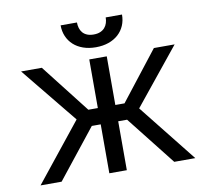

<svg xmlns="http://www.w3.org/2000/svg" viewBox="-80 -816 987 906"><g transform="rotate(-10 413.5 -363.5)"><path d="M264.2 -277 45.5 -545.5H144.9L326.7 -312.5H372.2V-545.5H456V-312.5H500L681.8 -545.5H781.2L563.9 -277L784.1 0H683.2L498.6 -234.4H456V0H372.2V-234.4H329.5L143.5 0H42.6ZM561.1 -727.3Q561.1 -698.5 550.8 -674.5Q540.5 -650.6 521.3 -633.2Q502.1 -615.8 474.8 -606.2Q447.4 -596.6 413.4 -596.6Q380 -596.6 352.8 -606.2Q325.6 -615.8 306.6 -633.2Q287.6 -650.6 277.3 -674.5Q267 -698.5 267 -727.3H345.2Q345.2 -713.4 348.9 -700.8Q352.6 -688.2 360.6 -678.6Q368.6 -669 381.7 -663.4Q394.9 -657.7 413.4 -657.7Q432.2 -657.7 445.3 -663.4Q458.5 -669 466.8 -678.6Q475.1 -688.2 479 -700.8Q483 -713.4 483 -727.3Z"/></g></svg>

Font: Fast_Sans-Dotted
Style: Regular
Weight: 400
Version: Version 3.018